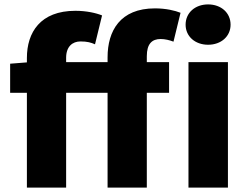

<svg xmlns="http://www.w3.org/2000/svg" viewBox="-20 -851 1124 871"><path d="M468 -569H280V-589C280 -640 309 -663 345 -663C376 -663 393 -658 411 -650L443 -781C416 -792 372 -802 322 -802C163 -802 102 -704 102 -588V-568L26 -562V-430H102V0H280V-430H468V0H646V-430H747V-569H646V-596C646 -653 670 -674 709 -674C728 -674 749 -669 767 -662L799 -793C774 -803 733 -813 683 -813C525 -813 468 -711 468 -591ZM924 -648C983 -648 1026 -686 1026 -739C1026 -793 983 -831 924 -831C865 -831 822 -793 822 -739C822 -686 865 -648 924 -648ZM835 0H1014V-569H835Z"/></svg>

Font: Noto Sans Korean Black
Style: Bold
Weight: 900
Designer: Ryoko NISHIZUKA (kana & ideographs); Paul D. Hunt (Latin, Greek & Cyrillic); Wenlong ZHANG (bopomofo); Sandoll Communica
Foundry: Adobe Systems Incorporated
Version: Version 1.000;PS 1;hotconv 1.0.78;makeotf.lib2.5.61930